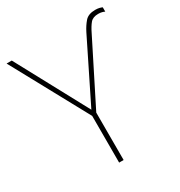

<svg xmlns="http://www.w3.org/2000/svg" viewBox="-171 -845 906 965"><g transform="rotate(-30 282.5 -362.5)"><path d="M241 0V-271L0 -714H30L253 -300L426 -650Q441 -680 460.5 -702.5Q480 -725 520 -725Q534 -725 544 -722.5Q554 -720 560 -717V-692Q554 -695 545 -697.5Q536 -700 523 -700Q492 -700 477 -682Q462 -664 447 -633L267 -275V0Z"/></g></svg>

Font: Noto Sans Thin
Style: Regular
Weight: 100
Designer: Monotype Design Team
Foundry: Monotype Imaging Inc.
Version: Version 2.007